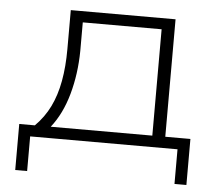

<svg xmlns="http://www.w3.org/2000/svg" viewBox="-47 -539 823 723"><g transform="rotate(5 364.5 -178.0)"><path d="M36 131V-43H95Q130 -78 151 -121Q172 -164 182 -218.5Q192 -273 192 -340V-487H588V-43H683V131H638V0H81V131ZM155 -43H539V-445H241V-337Q240 -250 218.5 -173Q197 -96 155 -43Z"/></g></svg>

Font: Nunito Sans 10pt Expanded ExtraLight
Style: Regular
Weight: 250
Width: 7
Designer: Vernon Adams
Foundry: Vernon Adams
Version: Version 3.101;gftools[0.9.27]